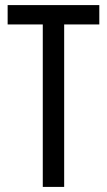

<svg xmlns="http://www.w3.org/2000/svg" viewBox="-20 -800 421 754"><path d="M232 -66V-704H370V-780H10V-704H148V-66Z"/></svg>

Font: Noto Sans Malayalam UI ExtraCondensed
Style: Regular
Weight: 400
Width: 2
Designer: Jelle Bosma - Monotype Design Team
Foundry: Monotype Imaging Inc.
Version: Version 2.104